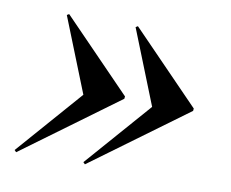

<svg xmlns="http://www.w3.org/2000/svg" viewBox="-57 -499 700 581"><g transform="rotate(10 293.0 -208.0)"><path d="M25.8 11.3 20.2 5.6 196 -195.2 104.8 -424.2 111.3 -428.2 321 -212.1 320.2 -204.8ZM237.1 11.3 231.5 5.6 407.3 -195.2 316.1 -424.2 322.6 -428.2 532.3 -212.1 531.5 -204.8Z"/></g></svg>

Font: Playfair 144pt
Style: Bold Italic
Weight: 700
Italic angle: -15.6°
Designer: Claus Eggers Sørensen
Foundry: Claus Eggers Sørensen
Version: Version 2.203